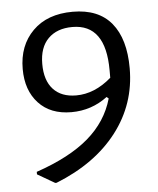

<svg xmlns="http://www.w3.org/2000/svg" viewBox="-47 -548 564 684"><g transform="rotate(-5 235.0 -206.0)"><path d="M123 95 61 59V50Q181 9 248.5 -49Q316 -107 339 -188L332 -194Q275 -151 203 -151Q128 -151 85.5 -197Q43 -243 43 -319Q43 -403 95 -455Q147 -507 238 -507Q330 -507 376.5 -450.5Q423 -394 423 -289Q423 -161 346 -61Q269 39 128 95ZM225 -209Q291 -209 351 -261V-288Q351 -453 232 -453Q177 -453 145.5 -421.5Q114 -390 114 -331Q114 -272 143 -240.5Q172 -209 225 -209Z"/></g></svg>

Font: Alegreya Sans SC
Style: Regular
Weight: 400
Designer: Juan Pablo del Peral
Foundry: Huerta Tipografica
Version: Version 2.007